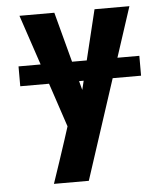

<svg xmlns="http://www.w3.org/2000/svg" viewBox="-53 -566 705 828"><g transform="rotate(-5 300.0 -152.5)"><path d="M147 215Q163 168 178.5 121.5Q194 75 209 29L227 -27L182 -162L62 -520H213L304 -178L387 -520H538L298 215ZM39 -217V-303H562V-217Z"/></g></svg>

Font: Iosevka Custom Heavy Extended
Style: Regular
Weight: 900
Width: 7
Monospace: yes
Designer: Belleve Invis
Foundry: Belleve Invis
Version: Version 11.2.4; ttfautohint (v1.8.4)